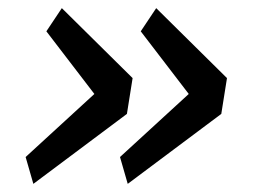

<svg xmlns="http://www.w3.org/2000/svg" viewBox="-20 -506 640 472"><path d="M43 -120 212 -275 94 -429 132 -486 306 -314 292 -226 62 -54ZM275 -120 444 -275 326 -429 364 -486 538 -314 524 -226 294 -54Z"/></svg>

Font: IBM Plex Mono Text
Style: Italic
Weight: 450
Italic angle: -9°
Monospace: yes
Designer: Mike Abbink, Paul van der Laan, Pieter van Rosmalen
Foundry: Bold Monday
Version: Version 2.1